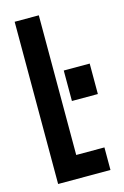

<svg xmlns="http://www.w3.org/2000/svg" viewBox="-112 -771 529 822"><g transform="rotate(-15 152.0 -359.5)"><path d="M40 -719H147V-100H272V0H40ZM189 -463H304V-328H189Z"/></g></svg>

Font: Osterbar
Style: Regular
Weight: 500
Width: 3
Designer: Peter Wiegel, Basierend auf Erbar schmal-halbfette Grotesk v. Jacob Erbar
Foundry: Peter Wiegel
Version: Version 1.0